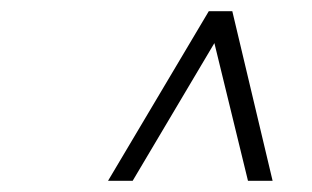

<svg xmlns="http://www.w3.org/2000/svg" viewBox="-20 -670 558 343"><path d="M363 -593 217 -347H173L353 -650H395L467 -347H423Z"/></svg>

Font: Linux Libertine O
Style: Italic
Weight: 400
Italic angle: -12°
Designer: Philipp H. Poll
Foundry: Philipp H. Poll
Version: Version 5.1.6